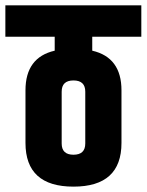

<svg xmlns="http://www.w3.org/2000/svg" viewBox="-60 -691 547 716"><path d="M258 -156V-349Q258 -391 214 -391Q170 -391 170 -349V-156Q170 -114 214 -114Q258 -114 258 -156ZM393 -354V-158Q393 5 214 5Q35 5 35 -158V-354Q35 -477 144 -502V-554H-40V-671H467V-554H284V-502Q393 -477 393 -354Z"/></svg>

Font: Khand
Style: Bold
Weight: 700
Designer: Devanagari: Sanchit Sawaria, Jyotish Sonowal; Latin: Satya Rajpurohit
Foundry: Indian Type Foundry
Version: Version 1.101;PS 1.0;hotconv 1.0.78;makeotf.lib2.5.61930; tt